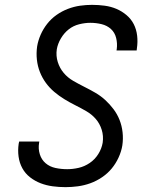

<svg xmlns="http://www.w3.org/2000/svg" viewBox="-20 -763 640 791"><path d="M250 8Q223 8 197 4.5Q171 1 147.5 -8Q124 -17 104 -32.5Q84 -48 72 -70Q60 -92 56.5 -118Q53 -144 57 -171L59 -180H142L141 -174Q137 -150 144 -127.5Q151 -105 168 -90.5Q185 -76 208.5 -71Q232 -66 257 -66Q280 -66 304 -71.5Q328 -77 349.5 -91.5Q371 -106 385 -128.5Q399 -151 403 -175Q407 -203 399 -228.5Q391 -254 374.5 -273Q358 -292 335.5 -305Q313 -318 290 -329.5Q267 -341 245 -354.5Q223 -368 203.5 -384.5Q184 -401 169 -421.5Q154 -442 144.5 -466Q135 -490 132 -517Q129 -544 133 -572Q137 -596 147.5 -620Q158 -644 174.5 -665Q191 -686 213 -701.5Q235 -717 260 -726.5Q285 -736 310 -739.5Q335 -743 359 -743Q386 -743 411.5 -739.5Q437 -736 459.5 -726.5Q482 -717 501 -701Q520 -685 531 -663.5Q542 -642 545 -616Q548 -590 544 -564L543 -555H460L461 -561Q464 -584 458.5 -606.5Q453 -629 437 -643.5Q421 -658 398.5 -663.5Q376 -669 352 -669Q330 -669 306 -663Q282 -657 263 -642Q244 -627 231 -605Q218 -583 214 -560Q210 -533 218 -507.5Q226 -482 242.5 -462.5Q259 -443 281.5 -430Q304 -417 327 -405.5Q350 -394 372.5 -381Q395 -368 413.5 -351Q432 -334 447.5 -313.5Q463 -293 472.5 -269Q482 -245 485 -218Q488 -191 484 -164Q480 -139 468.5 -114Q457 -89 440 -68.5Q423 -48 400 -32.5Q377 -17 352 -8Q327 1 301 4.5Q275 8 250 8Z"/></svg>

Font: Iosevka HT Extended
Style: Italic
Weight: 400
Width: 7
Italic angle: -9°
Monospace: yes
Designer: Belleve Invis
Foundry: Belleve Invis
Version: Version 32.3.0; ttfautohint (v1.8.4)